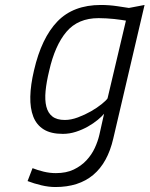

<svg xmlns="http://www.w3.org/2000/svg" viewBox="-20 -529 602 773"><path d="M241 -46Q266 -46 294 -56.5Q322 -67 346.5 -81Q371 -95 389.5 -110Q408 -125 413 -133L487 -446Q480 -447 467.5 -449Q455 -451 440 -452.5Q425 -454 408.5 -455Q392 -456 377 -456Q294 -456 247.5 -401Q201 -346 178 -244Q167 -199 163.5 -162.5Q160 -126 166.5 -100Q173 -74 191 -60Q209 -46 241 -46ZM111 148Q131 156 155.5 162Q180 168 205 168Q247 168 277 153.5Q307 139 328 116.5Q349 94 361.5 67Q374 40 380 14L399 -71Q390 -60 373 -46Q356 -32 334 -19.5Q312 -7 286 1.5Q260 10 233 10Q185 10 156 -8Q127 -26 114 -59.5Q101 -93 102 -140Q103 -187 117 -246Q147 -376 211 -442.5Q275 -509 386 -509Q420 -509 453 -504Q486 -499 499 -497L562 -509L436 29Q391 224 203 224Q176 224 146.5 217Q117 210 91 200Z"/></svg>

Font: Panefresco 250wt
Style: Italic
Weight: 300
Version: Version 1.000